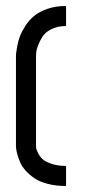

<svg xmlns="http://www.w3.org/2000/svg" viewBox="-20 -620 307 640"><path d="M200.2 -533.2Q172.4 -533.2 151.6 -522.9Q130.9 -512.7 121.6 -497.8Q112.3 -482.9 106.7 -468.3Q101.1 -453.6 100.6 -443.4L100.1 -433.1V-133.3Q100.1 -130.4 100.6 -126Q101.1 -121.6 106.7 -110.1Q112.3 -98.6 121.6 -89.8Q130.9 -81.1 151.6 -74Q172.4 -66.9 200.2 -66.9V0Q166 0 138.4 -7.3Q110.8 -14.6 94 -26.4Q77.1 -38.1 64.7 -52.2Q52.2 -66.4 46.4 -80.8Q40.5 -95.2 37.4 -106.9Q34.2 -118.7 33.7 -126L33.2 -133.3V-433.1Q33.2 -436.5 33.7 -442.6Q34.2 -448.7 37.4 -466.1Q40.5 -483.4 46.4 -499Q52.2 -514.6 64.7 -533.9Q77.1 -553.2 94 -567.1Q110.8 -581.1 138.4 -590.6Q166 -600.1 200.2 -600.1Z"/></svg>

Font: Malkor
Style: Regular
Weight: 400
Version: Version 1.3